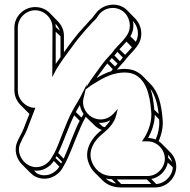

<svg xmlns="http://www.w3.org/2000/svg" viewBox="-20 -730 834 841"><path d="M210 -609 209 -392 224 -421C224 -422 225 -423 226 -425C246 -458 273 -495 295 -524C310 -546 338 -580 354 -598C368 -612 380 -628 394 -641C398 -645 401 -648 404 -652L412 -664C434 -695 482 -707 518 -681C547 -660 561 -611 535 -574L527 -563C517 -549 500 -534 487 -519C479 -511 474 -501 465 -492L443 -468C421 -441 411 -425 388 -394C381 -385 375 -375 369 -366L358 -349L361 -362L332 -305C321 -284 309 -267 296 -242C268 -191 242 -107 219 -61C213 -51 211 -48 207 -41C192 -10 149 16 106 -6C76 -21 48 -67 72 -108C79 -127 88 -136 99 -164C107 -186 124 -228 135 -258H126C90 -262 58 -295 58 -334V-609C58 -650 93 -685 134 -685C175 -685 210 -650 210 -609ZM429 -176 413 -192C431 -191 448 -195 463 -203C457 -193 448 -183 439 -173C436 -174 432 -175 429 -176ZM329 -201C304 -153 280 -81 259 -35L235 -60C257 -105 281 -177 305 -225ZM337 -215 312 -239C318 -250 323 -259 330 -270C332 -256 338 -242 346 -231C343 -226 340 -221 337 -215ZM252 -21C250 -18 249 -16 248 -14L223 -38C224 -41 227 -43 228 -46ZM240 0C223 28 183 50 142 30L129 17C166 22 199 1 216 -25ZM245 -571V-480L224 -450V-591ZM242 -595 224 -612C224 -617 224 -621 223 -626C232 -617 238 -607 242 -595ZM575 -547 551 -571C564 -592 567 -616 562 -638C584 -616 592 -578 575 -547ZM558 -523C549 -512 538 -501 528 -490L503 -514C512 -524 525 -537 534 -548ZM518 -478C514 -473 510 -467 505 -462L481 -487C486 -492 490 -497 494 -503ZM495 -451 484 -439 459 -463 470 -476ZM474 -427C472 -424 469 -421 467 -418C462 -416 457 -415 452 -413L434 -405C426 -401 416 -396 405 -389L404 -390C422 -414 433 -431 450 -452ZM677 -207C680 -176 673 -145 662 -119C652 -123 641 -125 629 -126C643 -151 658 -189 658 -227ZM675 -231 656 -249C653 -281 649 -314 639 -341C659 -314 670 -275 675 -231ZM737 3C735 41 702 74 664 76L643 54C679 47 708 18 715 -18ZM734 -21 717 -38C717 -43 716 -48 715 -53C724 -44 730 -33 734 -21ZM643 76H511L491 56H623ZM489 74C471 71 455 63 443 52C452 54 460 55 470 55ZM702 -35C702 6 667 41 626 41H473C424 41 392 11 380 -28C366 -74 396 -117 426 -141C451 -162 480 -188 489 -225L496 -253L477 -232C458 -212 428 -199 393 -212C362 -224 336 -259 346 -300L355 -338L379 -356C389 -363 402 -369 414 -377C424 -383 433 -388 440 -391L458 -399C489 -411 533 -419 567 -405C619 -381 636 -318 642 -245C648 -200 629 -152 610 -123L602 -111H626C667 -111 702 -76 702 -35ZM537 -685C497 -725 430 -713 400 -672L392 -662C389 -659 388 -656 384 -651C369 -637 358 -622 344 -608C315 -577 285 -536 260 -501V-574C260 -599 249 -621 233 -637L198 -673C181 -690 159 -699 134 -699C84 -699 43 -658 43 -609V-334C43 -309 54 -286 70 -270L105 -235L109 -231C100 -209 90 -184 85 -170C75 -144 67 -135 58 -114C38 -73 53 -33 77 -9L112 26C119 33 126 39 134 43C186 69 238 39 256 2C261 -5 262 -10 268 -19C296 -75 325 -165 356 -219V-218L392 -183C402 -173 413 -165 426 -161C423 -158 419 -156 416 -153C385 -127 349 -78 366 -23C372 -4 381 12 394 25L429 60C448 79 476 91 508 91H661C710 91 752 49 752 0C752 -25 742 -47 725 -64L689 -100C685 -104 680 -109 675 -112C688 -141 696 -176 692 -211C687 -270 675 -326 640 -361L605 -397C596 -406 585 -413 573 -419C547 -430 518 -430 492 -425L511 -447C520 -456 526 -463 534 -474C545 -488 562 -504 574 -519L582 -530C610 -569 601 -620 572 -649Z"/></svg>

Font: Blanket
Style: Ugh
Weight: 900
Foundry: Cannot Into Space Fonts
Version: Version 0.9